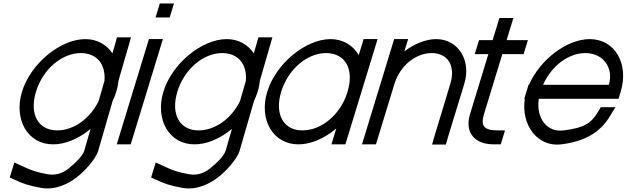

<svg xmlns="http://www.w3.org/2000/svg" viewBox="-20 -807 3590 1100"><path d="M106.2 -282C154.8 -441 323.9 -582 468.2 -583C536.5 -583 590.8 -551.3 624.1 -501.3L638.8 -552L650.3 -593H730.3L719.4 -554L659.3 -346.4C657.3 -325.5 653 -303.9 646.2 -282C640.6 -263.8 633.5 -245.8 625.1 -228.2L542.6 57C527 108 460.6 178 419.1 209C379.3 241 298.6 286 213.8 269C141.7 256 111.1 245 57.7 220L35.8 210L62.1 124L110.4 146C162 170 186.3 179 251.6 191C306.5 201 347 180 378.9 154L379.2 153C413.2 127 454.3 84 462.6 57L498.9 -68.6C433.2 -14.1 355.8 20.5 283.9 20C138.9 20 57.3 -122 106.2 -282ZM186.2 -282C146.5 -152 200 -59 308.3 -60C401.5 -60 495.2 -126.4 544.9 -227.5L578.5 -343.7C586.4 -439.1 535 -502.2 443.8 -503C334.8 -503 225.7 -411 186.2 -282Z M911.2 -707H871.2L895.6 -787H935.6H936.6H976.6L952.2 -707H912.2ZM821 -543 833.2 -583H913.2L901 -543L741.1 -20L728.9 20H648.9L661.1 -20Z M916.2 -282C964.8 -441 1133.9 -582 1278.2 -583C1346.5 -583 1400.8 -551.3 1434.1 -501.3L1448.8 -552L1460.3 -593H1540.3L1529.4 -554L1469.3 -346.4C1467.3 -325.5 1463 -303.9 1456.2 -282C1450.6 -263.8 1443.5 -245.8 1435.1 -228.2L1352.6 57C1337 108 1270.6 178 1229.1 209C1189.3 241 1108.6 286 1023.8 269C951.7 256 921.1 245 867.7 220L845.8 210L872.1 124L920.4 146C972 170 996.3 179 1061.6 191C1116.5 201 1157 180 1188.9 154L1189.2 153C1223.2 127 1264.3 84 1272.6 57L1308.9 -68.6C1243.2 -14.1 1165.8 20.5 1093.9 20C948.9 20 867.3 -122 916.2 -282ZM996.2 -282C956.5 -152 1010 -59 1118.3 -60C1211.5 -60 1305.2 -126.4 1354.9 -227.5L1388.5 -343.7C1396.4 -439.1 1345 -502.2 1253.8 -503C1144.8 -503 1035.7 -411 996.2 -282Z M1510.9 -281C1559.8 -441 1728.9 -582 1873.2 -583C1945.9 -583 2002.8 -547.1 2035.2 -491.3L2051 -543L2063.2 -583H2143.2L2131 -543L2052.1 -284.8L2050.9 -281L1971.1 -20L1958.9 20H1878.9L1891.1 -20L1906.6 -70.8C1840.4 -15.1 1761.9 20.5 1688.9 20C1543.9 20 1462.3 -122 1510.9 -281ZM1590.9 -281C1551.5 -152 1605 -59 1713.3 -60C1821 -60 1929.5 -148.8 1969.5 -276.3L1970.9 -281C2010.7 -411 1958.5 -502 1848.8 -503C1739.8 -503 1630.7 -411 1590.9 -281Z M2296.7 -512.6C2353.2 -555.4 2418.5 -582.5 2478.2 -583C2605.2 -583 2681.9 -461 2639.7 -326L2546.1 -20L2534.6 21H2455.6L2466.8 -19L2559.7 -326C2591.5 -430 2546.5 -502 2453.8 -503C2360.8 -503 2271.5 -430 2239.7 -326L2227.4 -286L2146.1 -20L2133.9 20H2053.9L2066.1 -20L2147.4 -286L2159.7 -326L2226 -543L2238.2 -583H2318.2L2306 -543Z M2857.9 -497 2752.5 -152C2732.7 -84 2753.3 -60 2833.3 -60H2873.3L2848.9 20H2808.9C2698.9 20 2641.7 -48 2672.5 -152L2777.9 -497H2739.9H2699.9L2724.4 -577H2764.4H2802.4L2829 -664L2841.2 -704H2921.2L2909 -664L2882.4 -577H2964.4H3004.4L2979.9 -497H2939.9Z M3091.1 -321H3468.1C3495.7 -411 3443.5 -502 3333.8 -503C3236.3 -503 3139.6 -429.5 3091.1 -321ZM2986.8 -241H2983.7L2995.9 -281L3008.1 -321H3010.7C3073.3 -464.5 3226 -582.1 3358.2 -583C3503.2 -583 3584.8 -441 3535.9 -281L3523.7 -241H3483.7H3066.8C3050.7 -130.8 3113.1 -46.6 3209.3 -60H3210.3C3327.9 -75 3365.6 -100 3405.4 -165L3422 -193H3506L3474.1 -141C3421.5 -54 3339.4 2 3195.9 20C3057.5 37.4 2963.9 -94.1 2986.8 -241Z"/></svg>

Font: Nordica Plus
Style: NordicaClassicLightObl
Weight: 300
Version: Version 1.01